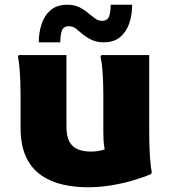

<svg xmlns="http://www.w3.org/2000/svg" viewBox="-20 -780 723 812"><path d="M351 12Q298 12 247.5 1Q197 -10 156 -37.5Q115 -65 91 -114.5Q67 -164 67 -241V-382Q67 -402 66 -432.5Q65 -463 62.5 -492Q60 -521 56 -539L59 -547H261V-246Q261 -203 274 -180Q287 -157 310.5 -148Q334 -139 364 -139Q392 -139 415.5 -146Q439 -153 458 -159L431 -117Q425 -133 421 -158Q417 -183 417 -222V-382Q417 -402 416 -432.5Q415 -463 412.5 -492Q410 -521 405 -539L409 -547H611V-213Q611 -193 612 -162Q613 -131 615.5 -100.5Q618 -70 622 -52L619 -44Q584 -29 541 -16.5Q498 -4 449.5 4Q401 12 351 12ZM144 -601Q144 -642 156 -678.5Q168 -715 194.5 -737.5Q221 -760 265 -760Q295 -760 316.5 -749Q338 -738 355 -723Q369 -712 382 -702Q395 -692 411 -692Q435 -692 441.5 -711Q448 -730 448 -760H539Q539 -719 527 -682.5Q515 -646 488.5 -623.5Q462 -601 418 -601Q390 -601 368.5 -611Q347 -621 330 -635Q316 -647 302.5 -658Q289 -669 272 -669Q248 -669 241.5 -650Q235 -631 235 -601Z"/></svg>

Font: Kufam ExtraBold
Style: Regular
Weight: 800
Designer: Wael Morcos, Artur Schmal
Foundry: Original Type
Version: Version 1.300; ttfautohint (v1.8.3)